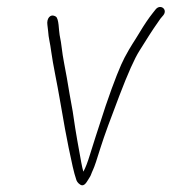

<svg xmlns="http://www.w3.org/2000/svg" viewBox="-20 -545 498 557"><path d="M117.5 -472.7C118.7 -464.5 119.4 -458.5 119.6 -454.7C120.6 -435.3 125.6 -420.1 128.8 -394C132.9 -361.7 147.4 -294.1 152.4 -263L161.4 -212C167.3 -175 190.3 -53.7 200.3 -27C201.8 -19.7 205.8 -13.9 212.4 -9.6C225.5 -1 232.7 -19.9 240 -30.5C244.2 -36.6 244.4 -41 249.9 -52.5C253.9 -60.8 261.2 -82.5 271.9 -117.4C282.9 -152.3 301.3 -202.2 326.2 -267.2C351 -332.1 370.4 -375.6 384.4 -397.5C411.1 -439.3 414.2 -446.6 445.5 -491L454 -501C467.2 -518 445.2 -534.3 431.7 -518L423 -507C411 -491.9 398.4 -473.2 385.1 -451C367.2 -421 361.8 -416 341.5 -378.1C330.1 -356.8 311 -309.9 286.4 -237.6C262.7 -165.2 247.5 -118.1 240.9 -96.2C234.3 -74.4 228 -58 221.8 -47C219.1 -58.2 218.2 -59.7 215.7 -74C207.2 -122.6 201.8 -146 190.9 -222L181.9 -272C176.3 -306.6 171.1 -335.8 166.4 -359.5C158.8 -397.9 159.5 -413.1 153 -443.5C150.4 -456 151.2 -491.4 141.8 -497C125.7 -506.6 114.7 -491 117.5 -472.7Z"/></svg>

Font: MewTooHand
Style: CondIta
Weight: 400
Designer: Mew Too, Robert Jablonski
Version: Version 0.77